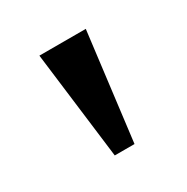

<svg xmlns="http://www.w3.org/2000/svg" viewBox="-72 -778 353 362"><g transform="rotate(-30 104.5 -597.0)"><path d="M83 -480H126L155 -714H54Z"/></g></svg>

Font: Noto Serif Ethiopic SmCn
Style: Regular
Weight: 400
Width: 4
Designer: Monotype Design Team
Foundry: Monotype Imaging Inc.
Version: Version 2.102